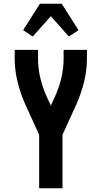

<svg xmlns="http://www.w3.org/2000/svg" viewBox="-20 -1000 540 1020"><path d="M188 0V-284L115 -444Q89 -502 73.5 -564.5Q58 -627 58 -691V-735H182V-691Q182 -638 194 -586.5Q206 -535 228 -487L250 -439L272 -487Q294 -535 306 -586.5Q318 -638 318 -691V-735H442V-691Q442 -627 426.5 -564.5Q411 -502 385 -444L312 -284V0ZM346 -806 250 -914 154 -806 103 -840 192 -980H308L397 -840Q384 -831 371.5 -822.5Q359 -814 346 -806Z"/></svg>

Font: Iosevka Curly Extrabold
Style: Regular
Weight: 800
Monospace: yes
Designer: Belleve Invis
Foundry: Belleve Invis
Version: Version 22.1.2; ttfautohint (v1.8.4)